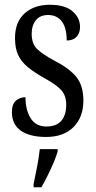

<svg xmlns="http://www.w3.org/2000/svg" viewBox="-20 -565 401 806"><path d="M173 10Q106 10 68 -16Q30 -42 30 -94Q30 -129 47.5 -143Q65 -157 87 -157Q87 -104 108.5 -69Q130 -34 175 -34Q217 -34 237.5 -58Q258 -82 258 -125Q258 -162 239 -184.5Q220 -207 170 -235Q125 -260 97 -283Q69 -306 56 -334.5Q43 -363 43 -405Q43 -473 83.5 -509Q124 -545 189 -545Q253 -545 284.5 -517.5Q316 -490 316 -452Q316 -426 301.5 -410.5Q287 -395 260 -395Q260 -448 239.5 -475Q219 -502 182 -502Q148 -502 130.5 -480Q113 -458 113 -423Q113 -382 135 -360Q157 -338 209 -310Q270 -279 300 -242.5Q330 -206 330 -143Q330 -73 288.5 -31.5Q247 10 173 10ZM121 208Q128 174 135.5 136Q143 98 147 61H222V71Q216 92 204.5 119Q193 146 179.5 173Q166 200 154 221H121Z"/></svg>

Font: Noto Serif Thai ExtraCondensed
Style: Regular
Weight: 400
Width: 2
Designer: Monotype Design Team
Foundry: Monotype Imaging Inc.
Version: Version 2.002; ttfautohint (v1.8.4.7-5d5b)